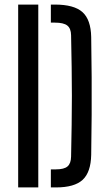

<svg xmlns="http://www.w3.org/2000/svg" viewBox="-20 -820 472 840"><path d="M59.5 0V-800H147.5V0ZM202.5 0V-79H224.5Q260.5 -79 275.5 -92Q290.5 -105 291 -135Q292.5 -209 293.5 -273.8Q294.5 -338.5 294.5 -400.2Q294.5 -462 293.5 -527Q292.5 -592 291 -666Q290.5 -695.5 274.5 -708.2Q258.5 -721 220 -721H202.5V-800H220Q304 -800 340.8 -767Q377.5 -734 379 -658Q380.5 -566 381 -483Q381.5 -400 381 -317.2Q380.5 -234.5 379 -142.5Q377.5 -66.5 341.5 -33.2Q305.5 0 224.5 0Z"/></svg>

Font: Big Shoulders Stencil Text Thin Medium
Style: Regular
Weight: 500
Version: Version 2.001